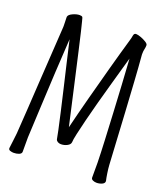

<svg xmlns="http://www.w3.org/2000/svg" viewBox="-133 -799 766 894"><g transform="rotate(20 250.0 -351.5)"><path d="M489 -16Q489 -6 476.5 -0.5Q464 5 450 5Q440 5 431.5 1Q423 -3 423 -11V-85Q422 -132 419 -194Q416 -256 412.5 -324.5Q409 -393 405 -462Q401 -531 397 -591Q391 -570 380 -531Q369 -492 355.5 -444Q342 -396 328.5 -346.5Q315 -297 304 -252.5Q293 -208 286 -176.5Q279 -145 279 -134Q278 -122 263.5 -114.5Q249 -107 233 -107Q224 -107 217 -111Q210 -115 208 -122Q207 -130 199.5 -165Q192 -200 180.5 -250.5Q169 -301 156 -356.5Q143 -412 131.5 -461Q120 -510 112.5 -543Q105 -576 104 -580Q99 -497 94 -410Q89 -323 85.5 -240Q82 -157 78 -84V-12Q77 -3 65.5 1.5Q54 6 40 6Q30 6 22 3Q14 0 14 -7V-9Q16 -28 19 -49.5Q22 -71 23 -84Q27 -138 31 -205Q35 -272 39.5 -344.5Q44 -417 48.5 -488.5Q53 -560 57 -624V-633Q57 -644 56.5 -652.5Q56 -661 56 -668V-674Q58 -685 76.5 -693.5Q95 -702 110 -702Q120 -702 124 -698Q125 -697 126 -693.5Q127 -690 130.5 -676.5Q134 -663 141.5 -632Q149 -601 161.5 -545.5Q174 -490 193.5 -404.5Q213 -319 241 -194Q259 -268 281 -351Q303 -434 325.5 -516.5Q348 -599 369 -671Q373 -684 375 -696.5Q377 -709 387 -709Q396 -709 411 -703.5Q426 -698 438 -690.5Q450 -683 450 -676Q450 -666 447.5 -656Q445 -646 445 -632V-628Q450 -570 454.5 -497Q459 -424 463.5 -349Q468 -274 471.5 -207Q475 -140 478 -93Q479 -76 482.5 -53Q486 -30 489 -18Z"/></g></svg>

Font: Moon Stars Kai T HW Light
Style: Regular
Weight: 300
Designer: GuiWonder
Version: Version 1.101